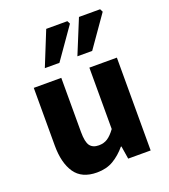

<svg xmlns="http://www.w3.org/2000/svg" viewBox="-139 -853 847 964"><g transform="rotate(-20 284.0 -370.5)"><path d="M214 12Q133 12 96.5 -41.5Q60 -95 60 -188V-496H207V-207Q207 -153 222 -133Q237 -113 269 -113Q296 -113 316 -126Q336 -139 357 -168V-496H504V0H384L373 -69H370Q339 -32 302 -10Q265 12 214 12ZM146 -570 220 -753H333L341 -737L224 -570ZM320 -570 395 -753H508L516 -737L399 -570Z"/></g></svg>

Font: Source Sans 3
Style: Bold
Weight: 700
Designer: Paul D. Hunt
Foundry: Adobe
Version: Version 3.052;hotconv 1.1.0;makeotfexe 2.6.0